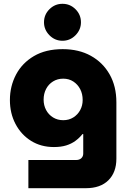

<svg xmlns="http://www.w3.org/2000/svg" viewBox="-20 -785 668 1008"><path d="M129 203V55H380Q397 55 407 45.5Q417 36 417 21V-81H413Q397 -61 376 -45.5Q355 -30 327.5 -21.5Q300 -13 263 -13Q195 -13 143 -45.5Q91 -78 61.5 -134Q32 -190 32 -260Q32 -332 64 -393Q96 -454 158 -490.5Q220 -527 309 -527Q394 -527 457 -492Q520 -457 555.5 -394.5Q591 -332 591 -248V48Q591 120 549 161.5Q507 203 431 203ZM312 -154Q342 -154 365 -168.5Q388 -183 401 -207Q414 -231 414 -260Q414 -292 401 -317Q388 -342 365 -357Q342 -372 312 -372Q282 -372 258.5 -357.5Q235 -343 222 -318Q209 -293 209 -262Q209 -232 222 -207.5Q235 -183 258.5 -168.5Q282 -154 312 -154ZM308 -571Q268 -571 239.5 -600Q211 -629 211 -668Q211 -708 239.5 -736.5Q268 -765 308 -765Q348 -765 376.5 -736.5Q405 -708 405 -668Q405 -629 376.5 -600Q348 -571 308 -571Z"/></svg>

Font: MuseoModerno Thin ExtraBold
Style: Regular
Weight: 800
Version: Version 1.002